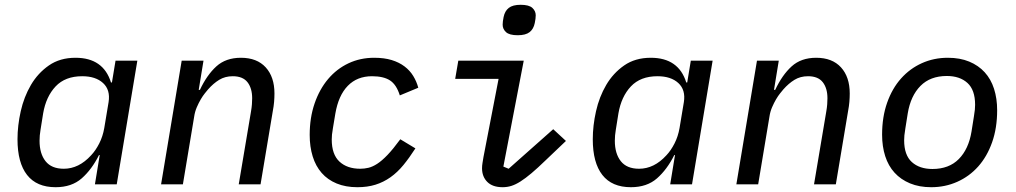

<svg xmlns="http://www.w3.org/2000/svg" viewBox="-20 -769 4240 801"><path d="M376 0 396 -122H393Q363 -62 321 -25Q279 12 212 12Q133 12 93 -39Q53 -90 53 -188Q53 -245 66.5 -305Q80 -365 109 -414.5Q138 -464 184 -496Q230 -528 295 -528Q411 -528 443 -425H447L462 -516H553L467 0ZM246 -65Q309 -65 360 -121Q379 -141 394 -170.5Q409 -200 415 -235L433 -343Q441 -394 410 -422.5Q379 -451 323 -451Q252 -451 212 -408.5Q172 -366 160 -296L149 -227Q145 -204 145 -182Q145 -128 170 -96.5Q195 -65 246 -65Z M652 0 738 -516H829L809 -394H814Q843 -456 882.5 -492Q922 -528 985 -528Q1052 -528 1088.5 -488Q1125 -448 1125 -379Q1125 -362 1123.5 -344Q1122 -326 1118 -305L1067 0H976L1027 -303Q1030 -320 1031 -334Q1032 -348 1032 -359Q1032 -401 1012.5 -426Q993 -451 951 -451Q919 -451 894.5 -436Q870 -421 848 -396Q843 -390 834.5 -379.5Q826 -369 817.5 -354.5Q809 -340 801 -321.5Q793 -303 790 -282L743 0Z M1471 12Q1422 12 1384.5 -3.5Q1347 -19 1322 -47.5Q1297 -76 1284.5 -116.5Q1272 -157 1272 -206Q1272 -278 1292.5 -337.5Q1313 -397 1349 -439.5Q1385 -482 1434 -505Q1483 -528 1541 -528Q1583 -528 1614 -518.5Q1645 -509 1667.5 -492Q1690 -475 1704 -452Q1718 -429 1725 -403L1648 -371Q1634 -416 1607 -433.5Q1580 -451 1532 -451Q1470 -451 1431 -411Q1392 -371 1379 -295L1369 -235Q1366 -218 1365 -207.5Q1364 -197 1364 -187Q1364 -125 1396 -95Q1428 -65 1483 -65Q1500 -65 1517 -69Q1534 -73 1553.5 -85.5Q1573 -98 1596.5 -122.5Q1620 -147 1650 -188L1713 -150Q1688 -111 1663 -80.5Q1638 -50 1609 -29.5Q1580 -9 1546.5 1.5Q1513 12 1471 12Z M2140 -622Q2105 -622 2091 -635Q2077 -648 2077 -666Q2077 -679 2081 -698Q2086 -723 2102.5 -736Q2119 -749 2152 -749Q2187 -749 2201 -736Q2215 -723 2215 -705Q2215 -692 2211 -673Q2206 -648 2189.5 -635Q2173 -622 2140 -622ZM2077 12Q2035 12 2013 -10Q1991 -32 1991 -67Q1991 -78 1993 -89.5Q1995 -101 1997 -114L2060 -440H1879L1892 -516H2165L2080 -74L2102 -65L2288 -230L2341 -181L2256 -100Q2223 -68 2197.5 -46.5Q2172 -25 2151.5 -12Q2131 1 2113.5 6.5Q2096 12 2077 12Z M2776 0 2796 -122H2793Q2763 -62 2721 -25Q2679 12 2612 12Q2533 12 2493 -39Q2453 -90 2453 -188Q2453 -245 2466.5 -305Q2480 -365 2509 -414.5Q2538 -464 2584 -496Q2630 -528 2695 -528Q2811 -528 2843 -425H2847L2862 -516H2953L2867 0ZM2646 -65Q2709 -65 2760 -121Q2779 -141 2794 -170.5Q2809 -200 2815 -235L2833 -343Q2841 -394 2810 -422.5Q2779 -451 2723 -451Q2652 -451 2612 -408.5Q2572 -366 2560 -296L2549 -227Q2545 -204 2545 -182Q2545 -128 2570 -96.5Q2595 -65 2646 -65Z M3052 0 3138 -516H3229L3209 -394H3214Q3243 -456 3282.5 -492Q3322 -528 3385 -528Q3452 -528 3488.5 -488Q3525 -448 3525 -379Q3525 -362 3523.5 -344Q3522 -326 3518 -305L3467 0H3376L3427 -303Q3430 -320 3431 -334Q3432 -348 3432 -359Q3432 -401 3412.5 -426Q3393 -451 3351 -451Q3319 -451 3294.5 -436Q3270 -421 3248 -396Q3243 -390 3234.5 -379.5Q3226 -369 3217.5 -354.5Q3209 -340 3201 -321.5Q3193 -303 3190 -282L3143 0Z M3865 12Q3815 12 3776.5 -4Q3738 -20 3712 -48.5Q3686 -77 3673 -117.5Q3660 -158 3660 -207Q3660 -281 3681 -340.5Q3702 -400 3739 -441.5Q3776 -483 3826 -505.5Q3876 -528 3934 -528Q3985 -528 4023.5 -512Q4062 -496 4088 -467.5Q4114 -439 4127 -398.5Q4140 -358 4140 -309Q4140 -235 4119 -175.5Q4098 -116 4061 -74.5Q4024 -33 3973.5 -10.5Q3923 12 3865 12ZM3870 -64Q3939 -64 3980 -105.5Q4021 -147 4033 -220L4043 -283Q4046 -300 4047 -311.5Q4048 -323 4048 -332Q4048 -394 4016 -423Q3984 -452 3930 -452Q3861 -452 3820 -410.5Q3779 -369 3767 -296L3757 -233Q3754 -216 3753 -204.5Q3752 -193 3752 -184Q3752 -122 3784 -93Q3816 -64 3870 -64Z"/></svg>

Font: IBM Plex Mono Text
Style: Italic
Weight: 450
Italic angle: -9°
Monospace: yes
Designer: Mike Abbink, Paul van der Laan, Pieter van Rosmalen
Foundry: Bold Monday
Version: Version 2.1